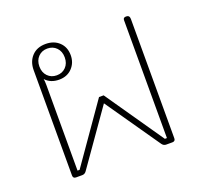

<svg xmlns="http://www.w3.org/2000/svg" viewBox="-102 -669 821 783"><g transform="rotate(-20 309.0 -277.0)"><path d="M88 -13V-470Q88 -507 110 -530.5Q132 -554 170 -554Q206 -554 228.5 -532.5Q251 -511 251 -476Q251 -443 229.5 -420.5Q208 -398 173 -398Q136 -398 114 -422Q116 -412 116 -395V-24H125L301 -276H321L495 -24H504V-536Q504 -547 517 -547Q532 -547 532 -531V-13Q532 0 519 0H492Q481 0 474 -10L311 -245L146 -10Q139 0 128 0H101Q88 0 88 -13ZM225 -476Q225 -502 209.5 -518Q194 -534 170 -534Q146 -534 130.5 -518Q115 -502 115 -476Q115 -450 130.5 -434Q146 -418 170 -418Q194 -418 209.5 -434Q225 -450 225 -476Z"/></g></svg>

Font: Maitree ExtraLight
Style: Regular
Weight: 250
Designer: CadsonDemak Team
Foundry: CadsonDemak
Version: Version 1.002